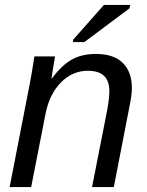

<svg xmlns="http://www.w3.org/2000/svg" viewBox="-20 -756 596 776"><path d="M440 0H352L414 -315Q422 -361 422 -388Q422 -470 335 -470Q273 -470 226.5 -423Q180 -376 164 -296L106 0H19L100 -416Q107 -450 119 -528H202Q202 -523 196 -490L188 -438H189Q230 -493 270.5 -515.5Q311 -538 368 -538Q439 -538 476 -502Q513 -466 513 -399Q513 -371 502 -319ZM321 -586H275L276 -596L400 -736H506L503 -722Z"/></svg>

Font: Libra Sans
Style: Italic
Weight: 400
Italic angle: -12°
Foundry: Context Ltd
Version: Version 1.002